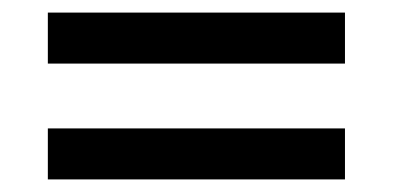

<svg xmlns="http://www.w3.org/2000/svg" viewBox="-20 -405 624 305"><path d="M56 -304V-385H528V-304ZM56 -120V-201H528V-120Z"/></svg>

Font: Eczar SemiBold
Style: Regular
Weight: 600
Designer: Vaibhav Singh
Foundry: Rosetta Type Foundry
Version: Version 2.000